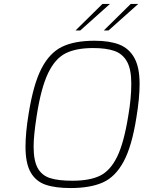

<svg xmlns="http://www.w3.org/2000/svg" viewBox="-20 -945 726 971"><path d="M109 -203Q109 -274 125 -371Q149 -520 190 -599Q231 -678 294 -708.5Q357 -739 458 -739Q533 -739 582.5 -720Q632 -701 659 -653Q686 -605 686 -521Q686 -449 670 -352Q647 -205 605 -127.5Q563 -50 499.5 -22Q436 6 337 6Q259 6 210 -11Q161 -28 135 -73.5Q109 -119 109 -203ZM629 -361Q644 -448 644 -522Q644 -595 622 -634Q600 -673 558.5 -687.5Q517 -702 451 -702Q365 -702 312 -675.5Q259 -649 223.5 -575.5Q188 -502 166 -362Q150 -260 150 -204Q150 -133 170.5 -95.5Q191 -58 232.5 -44.5Q274 -31 346 -31Q434 -31 486 -56.5Q538 -82 572.5 -152.5Q607 -223 629 -361ZM498 -925H536L386 -791H362ZM641 -925H679L529 -791H505Z"/></svg>

Font: Exo ExtraLight
Style: Italic
Weight: 275
Italic angle: -9°
Designer: Natanael Gama
Foundry: Natanael Gama
Version: Version 1.500; ttfautohint (v1.6)